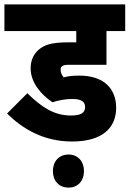

<svg xmlns="http://www.w3.org/2000/svg" viewBox="-20 -642 588 871"><path d="M308 -193C352 -193 366 -179 366 -156C366 -130 347 -118 301 -118C224 -118 168 -157 104 -219L12 -127C81 -59 176 0 307 0C449 0 507 -66 507 -153C507 -238 453 -299 340 -299C312 -299 291 -297 269 -291C260 -302 255 -312 255 -326C255 -333 257 -338 261 -341C267 -346 274 -348 293 -348H463V-501H548V-622H0V-501H326V-450H289C211 -450 179 -437 155 -416C131 -395 119 -366 119 -332C119 -268 165 -214 218 -178C245 -187 277 -193 308 -193ZM220 134C220 178 247 209 291 209C334 209 361 178 361 134C361 91 334 59 291 59C247 59 220 91 220 134Z"/></svg>

Font: Noto Sans Devanagari UI Condensed ExtraBold
Style: Regular
Weight: 800
Width: 3
Designer: Jelle Bosma - Monotype Design Team
Foundry: Monotype Imaging Inc.
Version: Version 2.004